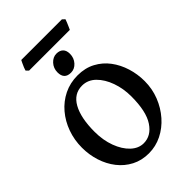

<svg xmlns="http://www.w3.org/2000/svg" viewBox="-274 -1047 1171 1171"><g transform="rotate(-45 311.0 -462.0)"><path d="M292 14.6Q230.5 14.6 181.4 -11Q132.3 -36.6 97.9 -80.6Q63.5 -124.5 45.4 -180.9Q27.3 -237.3 27.3 -298.8Q27.3 -365.2 48.8 -425Q70.3 -484.9 109.4 -531Q148.4 -577.1 202.1 -603.5Q255.9 -629.9 320.3 -629.9Q384.8 -629.9 434.3 -603.5Q483.9 -577.1 517.3 -532.5Q550.8 -487.8 568.1 -431.6Q585.4 -375.5 585.4 -315.9Q585.4 -249.5 562 -189.9Q538.6 -130.4 498 -84.2Q457.5 -38.1 404.5 -11.7Q351.6 14.6 292 14.6ZM313.5 -51.3Q377.9 -51.3 419.9 -114.5Q461.9 -177.7 461.9 -307.1Q461.9 -374.5 440.9 -433.6Q419.9 -492.7 382.6 -529.5Q345.2 -566.4 295.4 -566.4Q225.1 -566.4 187.7 -499.5Q150.4 -432.6 150.4 -313Q150.4 -240.2 172.6 -180.7Q194.8 -121.1 231.9 -86.2Q269 -51.3 313.5 -51.3ZM380.9 -755.9Q380.9 -720.2 358.2 -694.8Q335.4 -669.4 304.2 -669.4Q246.6 -669.4 246.6 -729Q246.6 -764.6 269.8 -789.8Q293 -814.9 322.8 -814.9Q350.1 -814.9 365.5 -800Q380.9 -785.2 380.9 -755.9ZM510.3 -923.8Q508.3 -916.5 502.7 -903.3Q497.1 -890.1 491.5 -877.4Q485.8 -864.7 483.4 -859.4H131.8L116.7 -875Q118.2 -881.8 123.5 -894.8Q128.9 -907.7 134.8 -920.2Q140.6 -932.6 144 -939H494.6Z"/></g></svg>

Font: Gentium Plus
Style: Bold
Weight: 700
Designer: Victor Gaultney, Annie Olsen, Iska Routamaa, Becca Hirsbrunner
Foundry: SIL International
Version: Version 6.101